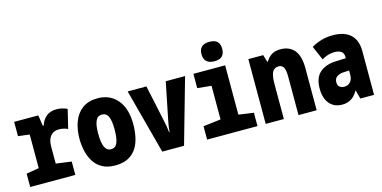

<svg xmlns="http://www.w3.org/2000/svg" viewBox="-75 -1173 3150 1583"><g transform="rotate(-15 1500.0 -382.0)"><path d="M25 0V-114L133 -132V-419L36 -431V-553H242L256 -461H264Q277 -505 310.5 -534Q344 -563 399 -563Q416 -563 440 -559Q464 -555 490 -542L451 -381Q435 -389 414 -393.5Q393 -398 376 -398Q328 -398 303 -366Q278 -334 278 -278V-132L410 -114V0Z M750 10Q685 10 641 -14Q597 -38 570.5 -79Q544 -120 532 -172Q520 -224 520 -279Q520 -358 544 -422.5Q568 -487 619 -525Q670 -563 750 -563Q854 -563 917 -489.5Q980 -416 980 -279Q980 -225 969.5 -173.5Q959 -122 933.5 -80.5Q908 -39 863 -14.5Q818 10 750 10ZM750 -128Q789 -128 804.5 -166Q820 -204 820 -279Q820 -352 804 -388Q788 -424 750 -424Q713 -424 696.5 -388.5Q680 -353 680 -279Q680 -205 696.5 -166.5Q713 -128 750 -128Z M1152 0 1005 -553H1165L1230 -247Q1238 -213 1241.5 -189.5Q1245 -166 1248 -140H1252Q1254 -166 1257.5 -189.5Q1261 -213 1268 -246L1330 -553H1495L1338 0Z M1761 -608Q1718 -608 1695 -629Q1672 -650 1672 -691Q1672 -774 1761 -774Q1807 -774 1828 -753Q1849 -732 1849 -691Q1849 -652 1828.5 -630Q1808 -608 1761 -608ZM1535 0V-114L1685 -132V-419L1566 -431V-553H1837V-132L1965 -114V0Z M2035 0V-553H2162L2180 -491H2185Q2204 -524 2233.5 -543.5Q2263 -563 2311 -563Q2386 -563 2428 -513.5Q2470 -464 2470 -360V0H2315V-331Q2315 -387 2301 -409Q2287 -431 2261 -431Q2223 -431 2206.5 -400.5Q2190 -370 2190 -296V0Z M2688 10Q2617 10 2578.5 -37.5Q2540 -85 2540 -164Q2540 -259 2591 -302.5Q2642 -346 2726 -349L2813 -352V-362Q2813 -397 2791.5 -411Q2770 -425 2735 -425Q2705 -425 2678.5 -416.5Q2652 -408 2626 -393L2574 -513Q2615 -537 2660 -550Q2705 -563 2757 -563Q2856 -563 2908 -515Q2960 -467 2960 -374V0H2843L2823 -73H2820Q2776 10 2688 10ZM2741 -128Q2772 -128 2792.5 -149Q2813 -170 2813 -212V-247L2768 -245Q2732 -244 2709 -228Q2686 -212 2686 -180Q2686 -152 2702.5 -140Q2719 -128 2741 -128Z"/></g></svg>

Font: Noto Sans Mono ExtraCondensed Black
Style: Regular
Weight: 900
Width: 2
Designer: Monotype Design Team
Foundry: Monotype Imaging Inc.
Version: Version 2.014